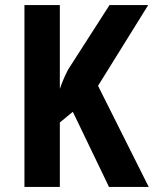

<svg xmlns="http://www.w3.org/2000/svg" viewBox="-20 -734 604 754"><path d="M564 0 365 -397 562 -714H410L247 -460C231 -429 222 -405 215 -385V-714H76V0H215V-253L266 -295L408 0Z"/></svg>

Font: Noto Sans Gujarati UI Condensed
Style: Bold
Weight: 700
Width: 3
Designer: Jelle Bosma - Monotype Design Team, Universal Thirst
Foundry: Monotype Imaging Inc.
Version: Version 2.106